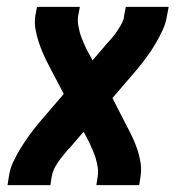

<svg xmlns="http://www.w3.org/2000/svg" viewBox="-20 -540 540 560"><path d="M2 0 6 -26Q9 -47 18.5 -67.5Q28 -88 40 -107.5Q52 -127 65.5 -145.5Q79 -164 94 -182L166 -266L123 -348Q114 -365 106.5 -382Q99 -399 93 -417Q87 -435 83.5 -454.5Q80 -474 83 -494L88 -520H213L208 -494Q206 -481 208 -468Q210 -455 213.5 -443Q217 -431 222 -419.5Q227 -408 232 -397L250 -364L286 -406Q287 -408 288 -409Q289 -410 290 -411Q291 -412 292 -413Q293 -414 293 -415H294Q302 -424 309.5 -433Q317 -442 323.5 -452Q330 -462 335.5 -472.5Q341 -483 342 -494L347 -520H472L467 -494Q464 -473 454.5 -452.5Q445 -432 433.5 -412.5Q422 -393 408.5 -374.5Q395 -356 380 -338L308 -254L350 -172Q359 -155 367 -138Q375 -121 381 -103Q387 -85 390 -65.5Q393 -46 390 -26L386 0H261L265 -26Q267 -39 265 -52Q263 -65 259.5 -77Q256 -89 251 -100.5Q246 -112 241 -123L224 -156L188 -114Q186 -112 185.5 -111Q185 -110 184 -109Q183 -108 181.5 -107Q180 -106 180 -105H179Q172 -96 164.5 -87Q157 -78 150 -68Q143 -58 138 -47.5Q133 -37 131 -26L127 0Z"/></svg>

Font: Iosevka Term Curly Extrabold
Style: Italic
Weight: 800
Italic angle: -9°
Designer: Belleve Invis
Foundry: Belleve Invis
Version: Version 32.3.0